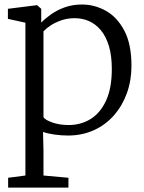

<svg xmlns="http://www.w3.org/2000/svg" viewBox="-20 -589 636 850"><path d="M16 241.5V198L92.5 188V-488.5L15 -505.5V-550L142.5 -566H144.5L162.5 -550V-489Q180 -507 206 -525.5Q232 -544 266.5 -556.5Q301 -569 343 -569Q399 -569 449 -541Q499 -513 530.5 -453.2Q562 -393.5 562 -297.5Q562 -233 542 -177.2Q522 -121.5 485 -79Q448 -36.5 396 -12.8Q344 11 280.5 11Q253 11 222 6.8Q191 2.5 170.5 -5L172.5 80V188L283 198V241.5ZM284 -35.5Q338 -35.5 381 -62Q424 -88.5 449.5 -143.5Q475 -198.5 475 -283.5Q475 -343 462 -385.8Q449 -428.5 426 -455.8Q403 -483 373.5 -495.8Q344 -508.5 310.5 -508.5Q279 -508.5 252 -499.2Q225 -490 204.5 -476.5Q184 -463 172.5 -450.5V-70Q180 -58 211.5 -46.8Q243 -35.5 284 -35.5Z"/></svg>

Font: Merriweather 20pt Light
Style: Regular
Weight: 300
Version: Version 2.100